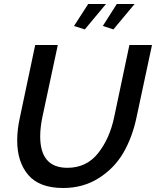

<svg xmlns="http://www.w3.org/2000/svg" viewBox="-20 -935 780 960"><path d="M404 -788 350 -805 421 -915H510ZM547 -788 494 -805 564 -915H653ZM66 -233Q66 -288 80 -350L156 -710H269L192 -350Q181 -297 181 -253Q181 -96 317 -96Q412 -96 470 -168.5Q528 -241 551 -350L627 -710H740L663 -350Q642 -249 597 -171.5Q552 -94 474 -44.5Q396 5 296 5Q177 5 121.5 -60Q66 -125 66 -233Z"/></svg>

Font: Raleway-v4020 SemiBold
Style: Italic
Weight: 600
Italic angle: -12°
Designer: Matt McInerney, Pablo Impallari, Rodrigo Fuenzalida
Foundry: Matt McInerney, Pablo Impallari, Rodrigo Fuenzalida
Version: Version 4.020;PS 004.020;hotconv 1.0.88;makeotf.lib2.5.64775